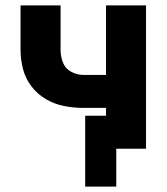

<svg xmlns="http://www.w3.org/2000/svg" viewBox="-20 -550 616 710"><path d="M295 140H410V0H520V-530H372V-273H288Q264 -273 242.5 -285Q221 -297 212.5 -319.5Q204 -342 204 -366V-530H56V-366Q56 -330 65 -295Q74 -260 96 -231Q118 -202 149.5 -183.5Q181 -165 216.5 -158Q252 -151 288 -151H372V-122H295Z"/></svg>

Font: Iosevka Sparkle Heavy
Style: Regular
Weight: 900
Designer: Belleve Invis
Foundry: Belleve Invis
Version: Version 4.5.0; ttfautohint (v1.8.3)